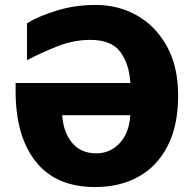

<svg xmlns="http://www.w3.org/2000/svg" viewBox="-20 -745 785 775"><path d="M345 -584Q278 -584 214 -559Q150 -534 89 -502V-651Q136 -680 209.5 -702.5Q283 -725 367 -725Q458 -725 533 -682.5Q608 -640 653.5 -558.5Q699 -477 699 -359Q699 -239 657 -156.5Q615 -74 539.5 -32Q464 10 364 10Q206 10 124.5 -92.5Q43 -195 43 -377V-410H506Q502 -486 466 -535Q430 -584 345 -584ZM369 -126Q423 -126 462 -166Q501 -206 506 -280H231Q236 -210 271.5 -168Q307 -126 369 -126Z"/></svg>

Font: Noto Sans Disp ExtBd
Style: Regular
Weight: 800
Designer: Monotype Design Team
Foundry: Monotype Imaging Inc.
Version: Version 2.000;GOOG;noto-source:20170915:90ef993387c0; ttfaut